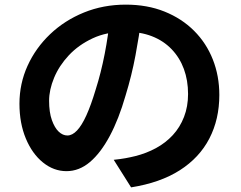

<svg xmlns="http://www.w3.org/2000/svg" viewBox="-20 -762 1040 829"><path d="M591 -685Q581 -609 565 -523Q549 -437 522 -349Q493 -248 454 -175Q415 -102 368.5 -62.5Q322 -23 267 -23Q212 -23 165.5 -60.5Q119 -98 91.5 -164Q64 -230 64 -314Q64 -401 99 -478Q134 -555 196.5 -614.5Q259 -674 342.5 -708Q426 -742 523 -742Q616 -742 690.5 -712Q765 -682 818 -629Q871 -576 899 -505Q927 -434 927 -352Q927 -247 884 -164Q841 -81 756.5 -27Q672 27 546 47L471 -72Q500 -75 522 -79Q544 -83 564 -88Q612 -100 653.5 -122.5Q695 -145 726 -178.5Q757 -212 774.5 -257Q792 -302 792 -356Q792 -415 774 -464Q756 -513 721 -549.5Q686 -586 636 -605.5Q586 -625 521 -625Q441 -625 380 -596.5Q319 -568 277 -523Q235 -478 213.5 -426Q192 -374 192 -327Q192 -277 204 -243.5Q216 -210 233.5 -193.5Q251 -177 271 -177Q292 -177 312.5 -198.5Q333 -220 353 -264Q373 -308 393 -375Q416 -447 432 -529Q448 -611 455 -689Z"/></svg>

Font: Noto Sans JP Thin
Style: Bold
Weight: 700
Version: Version 2.004-H2;hotconv 1.0.118;makeotfexe 2.5.65603